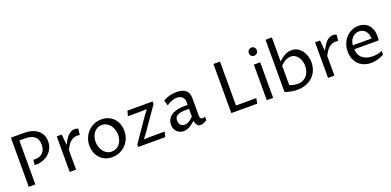

<svg xmlns="http://www.w3.org/2000/svg" viewBox="0 -1699 5350 2625"><g transform="rotate(-20 2675.0 -386.0)"><path d="M202.1 0H106.4V-715.3H301.8Q358.4 -715.3 407 -700.9Q455.6 -686.5 491.5 -658.7Q527.3 -630.9 547.9 -589.6Q568.4 -548.3 568.4 -494.1Q568.4 -455.6 558.1 -422.6Q547.9 -389.6 529.5 -362.8Q511.2 -335.9 486.8 -315.2Q462.4 -294.4 434.1 -280.3Q405.8 -266.1 375 -258.8Q344.2 -251.5 313.5 -251.5Q307.6 -251.5 300.8 -251.7Q293.9 -252 284.2 -253.4L291 -326.7Q299.8 -325.2 306.2 -325Q312.5 -324.7 318.8 -324.7Q350.1 -324.7 377.7 -334.2Q405.3 -343.8 426 -363.3Q446.8 -382.8 458.7 -412.4Q470.7 -441.9 470.7 -482.4Q470.7 -523.9 457.8 -553.7Q444.8 -583.5 420.7 -602.5Q396.5 -621.6 361.6 -630.6Q326.7 -639.6 283.2 -639.6H202.1Z M701.7 -517.6H773.9L788.6 -362.3Q794.9 -374.5 802 -387.5Q809.1 -400.4 816.2 -412.6Q823.2 -424.8 830.1 -435.5Q836.9 -446.3 842.3 -454.1Q853 -469.2 866.5 -482.7Q879.9 -496.1 895.5 -506.1Q911.1 -516.1 928.7 -521.7Q946.3 -527.3 966.3 -527.3Q980.5 -527.3 993.2 -524.2Q1005.9 -521 1014.2 -513.7L1004.4 -426.8Q995.6 -429.2 987.1 -429.9Q978.5 -430.7 970.2 -430.7Q935.5 -430.7 909.9 -419.4Q884.3 -408.2 864 -388.9Q843.8 -369.6 827.4 -343.8Q811 -317.9 794.4 -288.1V0H701.7Z M1319.3 9.8Q1261.7 9.8 1216.8 -10.7Q1171.9 -31.2 1140.9 -65.9Q1109.9 -100.6 1093.5 -146.7Q1077.1 -192.9 1077.1 -244.1Q1077.1 -302.7 1097.9 -354.2Q1118.7 -405.8 1155.5 -444.3Q1192.4 -482.9 1243.2 -505.1Q1293.9 -527.3 1353.5 -527.3Q1411.6 -527.3 1457 -506.6Q1502.4 -485.8 1533.4 -450.7Q1564.5 -415.5 1580.6 -369.4Q1596.7 -323.2 1596.7 -272.5Q1596.7 -213.4 1575.7 -161.9Q1554.7 -110.4 1517.6 -72.3Q1480.5 -34.2 1429.7 -12.2Q1378.9 9.8 1319.3 9.8ZM1339.8 -64.5Q1375.5 -64.5 1404.5 -78.9Q1433.6 -93.3 1454.3 -118.2Q1475.1 -143.1 1486.6 -177Q1498 -210.9 1498 -250Q1498 -288.6 1486.8 -325Q1475.6 -361.3 1454.3 -389.9Q1433.1 -418.5 1402.3 -435.8Q1371.6 -453.1 1333 -453.1Q1297.4 -453.1 1268.3 -438.7Q1239.3 -424.3 1218.5 -399.2Q1197.8 -374 1186.3 -339.8Q1174.8 -305.7 1174.8 -266.6Q1174.8 -228 1186 -191.7Q1197.3 -155.3 1218.5 -127Q1239.7 -98.6 1270.3 -81.5Q1300.8 -64.5 1339.8 -64.5Z M1699.2 -37.1 1932.6 -375 1980.5 -437.5V-447.3L1887.7 -443.4H1710.4L1730 -517.6H2096.7V-480.5L1866.2 -149.4L1813.5 -80.1V-70.3L1899.4 -74.2H2111.3L2091.8 0H1699.2Z M2530.3 -77.1Q2518.1 -66.9 2500.7 -52Q2483.4 -37.1 2461.7 -23.4Q2439.9 -9.8 2414.3 0Q2388.7 9.8 2359.9 9.8Q2334 9.8 2309.3 0.7Q2284.7 -8.3 2265.6 -26.1Q2246.6 -43.9 2235.1 -70.3Q2223.6 -96.7 2223.6 -130.9Q2223.6 -151.9 2228.8 -173.3Q2233.9 -194.8 2246.1 -214.6Q2258.3 -234.4 2278.1 -251.7Q2297.9 -269 2326.9 -282Q2356 -294.9 2395.5 -302.2Q2435.1 -309.6 2486.3 -309.6H2530.3V-354.5Q2530.3 -377 2522.5 -395Q2514.6 -413.1 2500.7 -426Q2486.8 -439 2467.5 -446Q2448.2 -453.1 2424.8 -453.1Q2407.2 -453.1 2387.5 -449.2Q2367.7 -445.3 2347.9 -438Q2328.1 -430.7 2310.1 -420.9Q2292 -411.1 2278.3 -399.4L2269.5 -404.3L2250 -475.6Q2278.3 -491.2 2304.7 -501.2Q2331.1 -511.2 2355.2 -517.1Q2379.4 -522.9 2401.4 -525.1Q2423.3 -527.3 2443.4 -527.3Q2534.7 -527.3 2578.9 -489.5Q2623 -451.7 2623 -376V-121.1Q2623 -114.7 2624 -105.7Q2625 -96.7 2628.7 -88.4Q2632.3 -80.1 2639.4 -74.2Q2646.5 -68.4 2658.7 -68.4Q2665.5 -68.4 2676.8 -70.6Q2688 -72.8 2699.2 -78.1V-26.4Q2675.8 -10.3 2652.1 -0.2Q2628.4 9.8 2606.4 9.8Q2586.4 9.8 2573.5 1.7Q2560.5 -6.3 2552 -19Q2543.5 -31.7 2538.6 -47.1Q2533.7 -62.5 2530.3 -77.1ZM2530.3 -252.9H2493.2Q2436 -252.9 2402.1 -244.9Q2368.2 -236.8 2350.3 -223.4Q2332.5 -210 2326.9 -192.4Q2321.3 -174.8 2321.3 -155.8Q2321.3 -135.3 2327.1 -119.1Q2333 -103 2343.5 -91.6Q2354 -80.1 2368.7 -74.2Q2383.3 -68.4 2400.4 -68.4Q2413.6 -68.4 2427.5 -71.5Q2441.4 -74.7 2457.3 -82.8Q2473.1 -90.8 2491 -104.5Q2508.8 -118.2 2530.3 -139.6Z M3053.2 0V-715.3H3148.9V-75.7H3444.8L3430.2 0Z M3569.3 -517.6H3662.1V0H3569.3ZM3616.2 -629.9Q3604 -629.9 3593.3 -634.3Q3582.5 -638.7 3574.7 -646.5Q3566.9 -654.3 3562.5 -664.8Q3558.1 -675.3 3558.1 -688Q3558.1 -700.7 3563 -711.9Q3567.9 -723.1 3575.9 -731.4Q3584 -739.7 3595 -744.4Q3606 -749 3618.2 -749Q3629.9 -749 3640.4 -744.4Q3650.9 -739.7 3658.7 -731.4Q3666.5 -723.1 3670.9 -712.2Q3675.3 -701.2 3675.3 -689Q3675.3 -675.8 3670.4 -664.8Q3665.5 -653.8 3657.5 -646.2Q3649.4 -638.7 3638.7 -634.3Q3627.9 -629.9 3616.2 -629.9Z M3835.4 -782.2H3928.2V-433.6Q3950.7 -454.1 3972.7 -471.2Q3994.6 -488.3 4017.8 -500.7Q4041 -513.2 4065.4 -520.3Q4089.8 -527.3 4117.2 -527.3Q4165 -527.3 4202.9 -506.6Q4240.7 -485.8 4266.8 -451.2Q4293 -416.5 4306.9 -371.3Q4320.8 -326.2 4320.8 -277.3Q4320.8 -217.8 4300.3 -165.5Q4279.8 -113.3 4240.2 -74.5Q4200.7 -35.6 4143.3 -12.9Q4085.9 9.8 4012.7 9.8Q3974.1 9.8 3928.5 2.4Q3882.8 -4.9 3835.4 -22.5ZM3928.2 -89.8Q3957.5 -76.7 3987.1 -70.6Q4016.6 -64.5 4042.5 -64.5Q4087.4 -64.5 4121.3 -80.6Q4155.3 -96.7 4178 -123.8Q4200.7 -150.9 4211.9 -186Q4223.1 -221.2 4223.1 -259.8Q4223.1 -295.4 4213.6 -329.3Q4204.1 -363.3 4185.5 -389.9Q4167 -416.5 4140.1 -432.9Q4113.3 -449.2 4078.1 -449.2Q4046.9 -449.2 4009.5 -432.6Q3972.2 -416 3928.2 -372.1Z M4460.4 -517.6H4532.7L4547.4 -362.3Q4553.7 -374.5 4560.8 -387.5Q4567.9 -400.4 4575 -412.6Q4582 -424.8 4588.9 -435.5Q4595.7 -446.3 4601.1 -454.1Q4611.8 -469.2 4625.2 -482.7Q4638.7 -496.1 4654.3 -506.1Q4669.9 -516.1 4687.5 -521.7Q4705.1 -527.3 4725.1 -527.3Q4739.3 -527.3 4752 -524.2Q4764.6 -521 4772.9 -513.7L4763.2 -426.8Q4754.4 -429.2 4745.8 -429.9Q4737.3 -430.7 4729 -430.7Q4694.3 -430.7 4668.7 -419.4Q4643.1 -408.2 4622.8 -388.9Q4602.5 -369.6 4586.2 -343.8Q4569.8 -317.9 4553.2 -288.1V0H4460.4Z M5276.4 -43.9Q5257.8 -30.8 5233.6 -20.8Q5209.5 -10.7 5183.6 -3.9Q5157.7 2.9 5131.6 6.3Q5105.5 9.8 5083 9.8Q5033.2 9.8 4988.3 -6.8Q4943.4 -23.4 4909.7 -55.7Q4876 -87.9 4856 -135.5Q4835.9 -183.1 4835.9 -245.1Q4835.9 -309.1 4857.2 -361.3Q4878.4 -413.6 4914.1 -450.4Q4949.7 -487.3 4996.3 -507.3Q5043 -527.3 5094.2 -527.3Q5135.7 -527.3 5171.6 -513.4Q5207.5 -499.5 5234.1 -471.7Q5260.7 -443.8 5275.9 -402.1Q5291 -360.4 5291 -304.7Q5291 -293.5 5290 -277.8Q5289.1 -262.2 5286.1 -245.1H4932.6Q4932.6 -203.1 4947.5 -170.2Q4962.4 -137.2 4989.5 -114.5Q5016.6 -91.8 5054.2 -80.1Q5091.8 -68.4 5137.2 -68.4Q5148.4 -68.4 5164.6 -69.3Q5180.7 -70.3 5199.2 -73.2Q5217.8 -76.2 5237.8 -81.8Q5257.8 -87.4 5276.4 -96.7ZM5203.1 -302.7Q5203.1 -339.4 5192.9 -367.4Q5182.6 -395.5 5165 -414.6Q5147.5 -433.6 5124.3 -443.4Q5101.1 -453.1 5074.7 -453.1Q5045.4 -453.1 5019.5 -441.2Q4993.7 -429.2 4974.4 -408.7Q4955.1 -388.2 4943.8 -360.8Q4932.6 -333.5 4932.6 -302.7Z"/></g></svg>

Font: Proza Libre
Style: Regular
Weight: 400
Designer: Jasper de Waard
Foundry: Jasper de Waard
Version: Version 1.000; ttfautohint (v1.4.1.8-43bc)